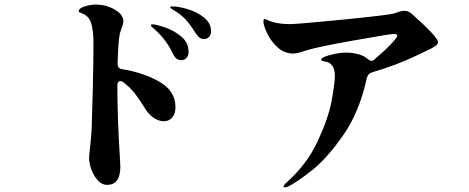

<svg xmlns="http://www.w3.org/2000/svg" viewBox="-20 -788 2040 836"><path d="M511 -487Q608 -471 676 -431Q744 -391 744 -322Q744 -292 729.5 -276Q715 -260 693 -260Q673 -260 651.5 -273.5Q630 -287 614 -312Q586 -357 567 -381.5Q548 -406 517 -430Q511 -435 504 -435Q498 -435 494.5 -430Q491 -425 491 -417V-414Q491 -277 502 -101L504 -63Q504 17 446 17Q424 17 406 -2.5Q388 -22 378 -50Q368 -78 368 -101Q368 -111 372 -145Q378 -202 379 -224Q381 -271 384 -398Q387 -525 387 -600Q387 -653 377 -687Q367 -721 331 -732Q323 -735 323 -739Q323 -752 348.5 -760Q374 -768 396 -768Q443 -768 480 -746Q517 -724 517 -696Q517 -685 510 -666Q502 -647 500 -631Q495 -607 492 -510Q492 -490 511 -487ZM899 -652Q899 -636 890 -627Q881 -618 868 -618Q855 -618 846 -626.5Q837 -635 827 -651Q807 -683 786.5 -705Q766 -727 731 -747Q721 -754 721 -757Q721 -760 730 -760Q758 -760 798 -748Q838 -736 868.5 -711.5Q899 -687 899 -652ZM801 -563Q801 -545 791.5 -535.5Q782 -526 769 -526Q755 -526 746 -535Q737 -544 730 -560Q700 -622 643 -669Q637 -675 637 -678Q637 -682 644 -682Q659 -682 697.5 -669Q736 -656 768.5 -629.5Q801 -603 801 -563Z M1887 -605Q1887 -595 1874 -586.5Q1861 -578 1846 -571Q1831 -564 1825 -561Q1818 -558 1781.5 -540.5Q1745 -523 1698 -505.5Q1651 -488 1603 -474Q1587 -469 1582 -460Q1578 -452 1577 -448Q1546 -302 1474.5 -199.5Q1403 -97 1338 -46Q1273 5 1235 24Q1227 28 1220 28Q1215 28 1215 24Q1215 19 1223 11Q1316 -71 1363.5 -173.5Q1411 -276 1424.5 -351.5Q1438 -427 1438 -458Q1438 -513 1396 -520Q1378 -523 1378 -528Q1378 -538 1417 -548.5Q1456 -559 1486 -559Q1515 -559 1540.5 -552Q1566 -545 1581 -531Q1591 -523 1597 -523Q1604 -523 1610 -529Q1654 -566 1682 -595.5Q1710 -625 1710 -633Q1710 -640 1694 -640Q1678 -640 1521 -612Q1364 -584 1319 -570Q1302 -564 1285.5 -559.5Q1269 -555 1256 -555Q1218 -555 1189 -581.5Q1160 -608 1143.5 -642.5Q1127 -677 1127 -695Q1127 -705 1133 -705Q1136 -705 1142 -702Q1180 -683 1243 -683Q1274 -683 1477 -703Q1680 -723 1701 -731Q1726 -741 1741 -741Q1759 -741 1775 -726Q1887 -626 1887 -605Z"/></svg>

Font: Shippori Antique B1
Style: Regular
Weight: 400
Designer: FONTDASU
Foundry: FONTDASU / Google Inc. / but / Adobe
Version: Version 2.001